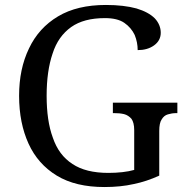

<svg xmlns="http://www.w3.org/2000/svg" viewBox="-20 -744 754 774"><path d="M401 10C324 10 260 -5 209 -36C158 -67 120 -110 95 -165C70 -220 57 -284 57 -358C57 -430 70 -493 97 -549C123 -604 162 -647 214 -678C266 -709 330 -724 407 -724C456 -724 497 -719 530 -710C563 -700 587 -687 604 -670C620 -653 628 -633 628 -612C628 -591 619 -574 601 -561C583 -548 561 -542 535 -542C535 -563 531 -583 523 -603C514 -622 500 -639 481 -652C462 -665 436 -671 403 -671C346 -671 301 -659 267 -635C232 -610 207 -575 192 -528C176 -481 168 -425 168 -358C168 -291 176 -235 193 -189C209 -142 235 -107 272 -83C308 -59 356 -47 417 -47C436 -47 455 -48 473 -50C491 -52 507 -55 521 -59V-220C521 -240 517 -255 510 -265C502 -274 492 -281 480 -284C467 -287 454 -288 439 -288H435V-330H695V-288H691C678 -288 667 -286 657 -283C646 -280 638 -273 632 -263C625 -253 622 -237 622 -216V-36C589 -21 554 -9 519 -2C484 6 444 10 401 10Z"/></svg>

Font: NameLogos Serif
Style: Regular
Weight: 500
Version: Version 0.1